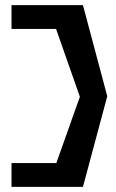

<svg xmlns="http://www.w3.org/2000/svg" viewBox="-20 -660 455 750"><path d="M25 -23V70H304L399 -284L304 -640H25V-547H199L292 -282L200 -23Z"/></svg>

Font: Charger Pro
Style: ExBdSuExt
Weight: 400
Designer: Jasper
Foundry: Cannot Into Space Fonts
Version: Version 1.09